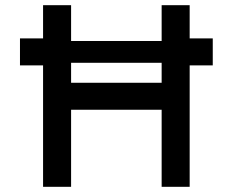

<svg xmlns="http://www.w3.org/2000/svg" viewBox="-20 -720 897 740"><path d="M57 -468V-572H146V-700H254V-562H603V-700H711V-572H800V-468H711V0H603V-297H254V0H146V-468ZM254 -401H603V-478H254Z"/></svg>

Font: Easer Grotesk
Style: Regular
Weight: 400
Designer: Boardeaser, Bonnie Shaver-Troup, Thomas Jockin
Foundry: Lexend
Version: Version 1.008;Glyphs 3.1.2 (3151)